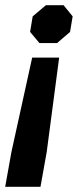

<svg xmlns="http://www.w3.org/2000/svg" viewBox="-30 -518 324 740"><path d="M250 -455 240 -395 190 -352H122L86 -395L96 -455L147 -498H215ZM150 68 126 202H-10L14 68L94 -296H198Z"/></svg>

Font: Chakra Petch
Style: Bold Italic
Weight: 700
Italic angle: -10°
Designer: Katatrad Aksorn Co.,Ltd.
Foundry: Cadson Demak Co.,Ltd.
Version: Version 1.000; ttfautohint (v1.6)